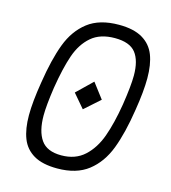

<svg xmlns="http://www.w3.org/2000/svg" viewBox="-111 -824 821 924"><g transform="rotate(15 300.0 -362.5)"><path d="M61.5 -203Q61.5 -269 78 -369.5Q96.5 -489 126 -567Q155.5 -645 213.5 -690Q271.5 -735 368.5 -735Q442 -735 485.8 -709.2Q529.5 -683.5 547.8 -636.5Q566 -589.5 566 -521Q566 -456 550.5 -360.5Q532 -240 501.5 -160.5Q471 -81 412.5 -35.5Q354 10 258.5 10Q185 10 141.5 -15.5Q98 -41 79.8 -87.8Q61.5 -134.5 61.5 -203ZM246.5 -365 324 -440 381 -365 304.5 -297ZM485 -369.5Q500 -466.5 500 -517Q500 -591.5 470 -629.8Q440 -668 366 -668Q292.5 -668 248.8 -630.2Q205 -592.5 182.5 -527.8Q160 -463 143.5 -360.5Q130 -269.5 130 -220Q130 -141.5 159.8 -98.8Q189.5 -56 261 -56Q331 -56 375.8 -96.8Q420.5 -137.5 444.8 -205Q469 -272.5 485 -369.5Z"/></g></svg>

Font: JuliaMono Light
Style: Italic
Weight: 300
Italic angle: -9°
Monospace: yes
Designer: cormullion
Foundry: corm
Version: Version 0.054; ttfautohint (v1.8.4)